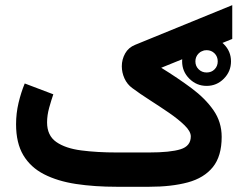

<svg xmlns="http://www.w3.org/2000/svg" viewBox="-20 -715 936 735"><path d="M677.2 -480Q677.2 -518.6 704.8 -545.9Q732.4 -573.2 771 -573.2Q809.6 -573.2 836.9 -545.9Q864.3 -518.6 864.3 -480Q864.3 -441.4 836.9 -413.8Q809.6 -386.2 771 -386.2Q732.4 -386.2 704.8 -413.8Q677.2 -441.4 677.2 -480ZM728 -480Q728 -461.9 740.5 -449.7Q752.9 -437.5 771 -437.5Q789.6 -437.5 801.5 -449.7Q813.5 -461.9 813.5 -480Q813.5 -498.5 801.3 -510.7Q789.1 -522.9 771 -522.9Q752.9 -522.9 740.5 -510.5Q728 -498 728 -480ZM550.8 0H427.2Q341.8 0 271 -10.7Q200.2 -21.5 148.7 -47.9Q97.2 -74.2 69.3 -120.8Q41.5 -167.5 41.5 -239.3Q41.5 -281.2 51 -321.3Q60.5 -361.3 74.7 -395.5L184.1 -354Q176.3 -331.5 168.2 -302.5Q160.2 -273.4 160.2 -246.6Q160.2 -196.3 195.3 -171.6Q230.5 -147 291 -139.2Q351.6 -131.3 427.2 -131.3H550.3Q631.8 -131.3 671.1 -143.6Q710.4 -155.8 710.4 -192.9Q710.4 -211.9 686.8 -235.1Q663.1 -258.3 627.2 -283Q591.3 -307.6 553.2 -332Q515.1 -356.4 486.3 -377.9Q466.8 -392.1 456.5 -414.8Q446.3 -437.5 446.3 -461.4Q446.3 -487.3 459 -510.3Q471.7 -533.2 497.6 -543.5L869.1 -695.3V-565.9L597.2 -455.6Q660.6 -416.5 713.1 -377.4Q765.6 -338.4 797.1 -293.2Q828.6 -248 828.6 -190.9Q828.6 -117.2 794.9 -75.4Q761.2 -33.7 699 -16.8Q636.7 0 550.8 0Z"/></svg>

Font: Vazirmatn RD UI FD
Style: Bold
Weight: 700
Designer: Saber Rastikerdar
Foundry: Saber Rastikerdar
Version: Version 33.003